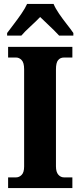

<svg xmlns="http://www.w3.org/2000/svg" viewBox="-20 -951 405 971"><path d="M21 0V-54H62Q77 -54 89.5 -66.5Q102 -79 102 -109V-601Q102 -634 89.5 -647Q77 -660 62 -660H21V-714H346V-660H303Q285 -660 274 -647Q263 -634 263 -600V-110Q263 -81 275 -67.5Q287 -54 303 -54H346V0ZM16 -784Q30 -803 50 -829Q70 -855 88.5 -882Q107 -909 117 -931H251Q260 -909 278.5 -882Q297 -855 317.5 -829Q338 -803 351 -784V-771H279Q270 -781 252.5 -798.5Q235 -816 215.5 -834Q196 -852 183 -865Q163 -844 133.5 -817Q104 -790 88 -771H16Z"/></svg>

Font: Noto Serif Georgian Condensed ExtraBold
Style: Regular
Weight: 800
Width: 3
Designer: Monotype Design Team, Akaki Razmadze
Foundry: Google LLC
Version: Version 2.003; ttfautohint (v1.8.4.7-5d5b)